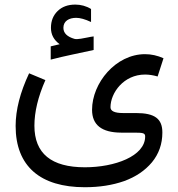

<svg xmlns="http://www.w3.org/2000/svg" viewBox="-20 -572 768 828"><path d="M237.3 -381.3C227.1 -378.4 209.5 -375 198.7 -372.1V-314.9C226.6 -322.3 263.2 -330.6 290.5 -336.4C315.4 -341.3 359.9 -351.1 383.8 -356.4V-415C376.5 -414.1 367.2 -412.6 356.4 -410.2C334.5 -405.8 319.8 -403.3 312 -403.3C307.1 -403.3 303.7 -403.8 301.3 -404.3C269.5 -413.6 253.4 -429.2 253.4 -452.1C253.4 -481.4 277.8 -495.1 308.6 -495.1C325.2 -495.1 346.7 -489.3 372.6 -477.1V-533.2C352.5 -545.9 328.6 -552.2 304.7 -552.2C272.9 -552.2 247.6 -543 228.5 -524.4C209.5 -505.9 199.7 -481.9 199.7 -452.1C199.7 -422.4 212.4 -399.4 237.3 -381.3ZM105.5 -255.9C66.9 -173.8 47.4 -98.1 47.4 -28.8C47.4 145.5 154.3 235.4 345.7 235.4C408.7 235.4 464.8 226.6 515.1 209C564.9 190.9 605 164.1 635.3 127.9C665 91.8 680.2 48.8 680.2 -0.5C680.2 -59.6 647.9 -84.5 566.4 -84.5H510.3C474.6 -84.5 456.5 -92.8 456.5 -109.4C456.5 -171.4 513.2 -250.5 605.5 -250.5C623 -250.5 641.1 -247.6 659.7 -242.2L685.1 -320.8C659.2 -332.5 632.3 -338.4 605.5 -338.4C479 -338.4 377 -213.9 377 -98.6C377 -33.2 418.5 -0.5 502 0H556.2C596.7 0 606 1.5 606 16.6C606 101.6 474.6 149.4 346.2 149.4C201.2 149.4 128.4 89.8 128.4 -29.8C128.4 -88.9 144 -154.8 175.8 -226.6Z"/></svg>

Font: Samim
Style: Regular
Weight: 400
Foundry: DejaVu fonts team - Redesigned by Saber Rastikerdar
Version: Version 4.0.5